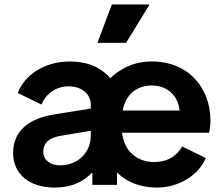

<svg xmlns="http://www.w3.org/2000/svg" viewBox="-20 -833 1007 865"><path d="M548 -640 654 -813H484L419 -640ZM226 12C285 12 332 -3 371 -34C380 -41 388 -48 396 -56V0H507V-56C525 -38 546 -24 569 -13C605 4 645 12 688 12C784 12 875 -43 907 -121L801 -173C776 -130 735 -103 675 -103C594 -103 538 -156 530 -235H922C926 -250 928 -271 928 -290C928 -434 832 -556 664 -556C620 -556 580 -547 543 -528C518 -515 496 -499 477 -481C462 -499 442 -515 418 -528C383 -547 341 -556 294 -556C185 -556 92 -499 60 -414L167 -362C187 -411 233 -444 289 -444C349 -444 389 -409 389 -362V-344L227 -318C98 -298 39 -234 39 -144C39 -49 112 12 226 12ZM533 -335C545 -408 598 -448 664 -448C733 -448 783 -402 789 -335ZM250 -88C207 -88 175 -112 175 -149C175 -188 200 -212 252 -221L389 -244V-222C389 -147 332 -88 250 -88Z"/></svg>

Font: Plus Jakarta Sans
Style: Bold
Weight: 700
Designer: Gumpita Rahayu
Foundry: Tokotype
Version: Version 2.071;gftools[0.9.30]